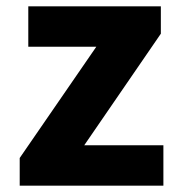

<svg xmlns="http://www.w3.org/2000/svg" viewBox="-20 -584 562 604"><path d="M42 0V-87L283 -437H69V-564H486V-478L245 -127H494V0Z"/></svg>

Font: Noto Sans SC Thin ExtraBold
Style: Regular
Weight: 800
Version: Version 2.004-H2;hotconv 1.0.118;makeotfexe 2.5.65603